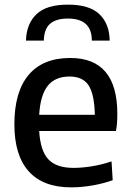

<svg xmlns="http://www.w3.org/2000/svg" viewBox="-20 -799 566 828"><path d="M92 -624Q94 -696 137 -737.5Q180 -779 273 -779Q366 -779 409 -737.5Q452 -696 453 -624H376Q376 -719 273 -719Q222 -719 196 -696.5Q170 -674 169 -624ZM287 9Q166 9 104 -60Q42 -129 42 -263Q42 -403 103.5 -476Q165 -549 283 -549Q486 -549 486 -308Q486 -284 484.5 -266.5Q483 -249 480 -234H149Q154 -149 188.5 -112Q223 -75 297 -75Q334 -75 377 -82Q420 -89 461 -103L466 -22Q428 -8 380 0.5Q332 9 287 9ZM280 -469Q218 -469 186 -429Q154 -389 149 -304H389Q387 -393 362 -431Q337 -469 280 -469Z"/></svg>

Font: Encode Sans Narrow
Style: Medium
Weight: 500
Designer: Pablo Impallari, Andres Torresi
Foundry: Pablo Impallari, Andres Torresi
Version: Version 1.000; ttfautohint (v1.00) -l 8 -r 50 -G 200 -x 14 -